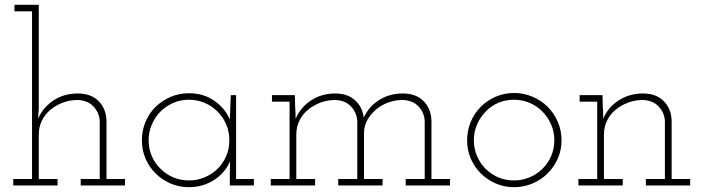

<svg xmlns="http://www.w3.org/2000/svg" viewBox="-20 -770 2920 797"><path d="M219 0H35V-27H113V-723H40V-750H141V-322L138 -277Q159 -325 202.5 -353.5Q246 -382 303 -382Q357 -382 388.5 -351Q420 -320 422 -270V-27H499V0H315V-27H394V-268Q392 -302 368.5 -327.5Q345 -353 303 -355Q270 -355 241 -344Q212 -333 189.5 -314.5Q167 -296 154 -269.5Q141 -243 141 -212V-27H219Z M1034 0H934V-47Q934 -61 934.5 -74Q935 -87 935 -101Q926 -79 910 -59.5Q894 -40 872 -25Q850 -10 822.5 -1.5Q795 7 764 7Q723 7 687.5 -8.5Q652 -24 625.5 -50.5Q599 -77 584 -112Q569 -147 569 -188Q569 -228 584 -264Q599 -300 625.5 -326Q652 -352 687.5 -367.5Q723 -383 764 -383Q825 -383 870 -351.5Q915 -320 934 -274Q935 -299 936 -324Q937 -349 938 -375H960V-27H1034ZM764 -356Q729 -356 698.5 -342.5Q668 -329 645 -306Q623 -283 610 -252.5Q597 -222 597 -188Q597 -152 610.5 -121Q624 -90 648 -68Q670 -46 700 -33.5Q730 -21 764 -21Q799 -21 829.5 -34Q860 -47 883 -69Q906 -92 919 -122Q932 -152 932 -188Q932 -223 919 -253.5Q906 -284 883 -307Q860 -330 829.5 -343Q799 -356 764 -356Z M1288 0H1104V-27H1182V-348H1109V-375H1204L1205 -331Q1206 -316 1206.5 -304.5Q1207 -293 1207 -277Q1228 -325 1271.5 -353.5Q1315 -382 1372 -382Q1422 -382 1453 -354.5Q1484 -327 1490 -282Q1511 -328 1554 -355Q1597 -382 1652 -382Q1706 -382 1737.5 -351Q1769 -320 1771 -270V-27H1848V0H1664V-27H1743V-268Q1741 -302 1718 -327.5Q1695 -353 1652 -355Q1620 -355 1591.5 -344.5Q1563 -334 1541 -315.5Q1519 -297 1505 -272Q1491 -247 1491 -217V-27H1568V0H1384V-27H1463V-268Q1461 -302 1437.5 -327.5Q1414 -353 1372 -355Q1339 -355 1310 -344Q1281 -333 1258.5 -314.5Q1236 -296 1223 -269.5Q1210 -243 1210 -212V-27H1288Z M2253 -50Q2227 -24 2190.5 -8.5Q2154 7 2114 7Q2073 7 2037.5 -8.5Q2002 -24 1975.5 -50.5Q1949 -77 1934 -112Q1919 -147 1919 -188Q1919 -228 1934 -264Q1949 -300 1975.5 -326.5Q2002 -353 2037.5 -368.5Q2073 -384 2114 -384Q2154 -384 2190.5 -368.5Q2227 -353 2253.5 -326.5Q2280 -300 2295.5 -264Q2311 -228 2311 -188Q2311 -147 2295.5 -112Q2280 -77 2253 -50ZM1995 -70Q2018 -47 2048 -34Q2078 -21 2114 -21Q2148 -21 2178.5 -34Q2209 -47 2232 -69.5Q2255 -92 2268 -122.5Q2281 -153 2281 -188Q2281 -222 2268 -252.5Q2255 -283 2232 -306.5Q2209 -330 2178.5 -343Q2148 -356 2114 -356Q2078 -356 2048 -343Q2018 -330 1995.5 -306.5Q1973 -283 1960 -252.5Q1947 -222 1947 -188Q1947 -153 1960 -122.5Q1973 -92 1995 -70Z M2565 0H2381V-27H2459V-348H2386V-375H2481L2482 -331Q2483 -316 2483.5 -304.5Q2484 -293 2484 -277Q2504 -325 2548.5 -353.5Q2593 -382 2649 -382Q2703 -382 2734.5 -351Q2766 -320 2768 -270V-27H2845V0H2661V-27H2740V-268Q2738 -302 2714.5 -327.5Q2691 -353 2649 -355Q2616 -355 2587 -344Q2558 -333 2535.5 -314.5Q2513 -296 2500 -269.5Q2487 -243 2487 -212V-27H2565Z"/></svg>

Font: Josefin Slab Light
Style: Regular
Weight: 300
Designer: Santiago Orozco
Foundry: Typemade
Version: Version 2.000